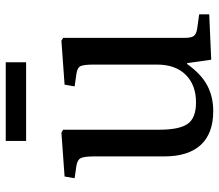

<svg xmlns="http://www.w3.org/2000/svg" viewBox="-67 -682 763 669"><g transform="rotate(-90 314.5 -347.5)"><path d="M262 14Q184 14 144 -29.5Q104 -73 104 -157V-401Q104 -437 97.5 -448.5Q91 -460 70 -463L28 -469L34 -504L187 -515L197 -509V-175Q197 -104 217.5 -75Q238 -46 292 -46Q353 -46 388.5 -82Q424 -118 424 -182V-401Q424 -437 418.5 -448.5Q413 -460 390 -463L348 -469L354 -504L507 -515L517 -509V-87Q517 -63 523.5 -54Q530 -45 549 -42L599 -35V0L441 7L429 -77H426Q391 -28 351.5 -7Q312 14 262 14ZM158 -638V-709H432V-638Z"/></g></svg>

Font: Literata 36pt
Style: Regular
Weight: 400
Designer: Latin by Veronika Burian and Jose Scaglione. Greek by Irene Vlachou. Cyrillic by Vera Evstafieva.
Foundry: TypeTogether
Version: Version 3.002